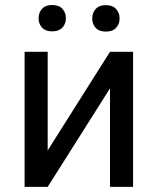

<svg xmlns="http://www.w3.org/2000/svg" viewBox="-20 -731 617 751"><path d="M76.2 0ZM410.2 -528.3H500.5V0H410.2V-385.3L166.5 0H76.2V-528.3H166.5V-142.6ZM130.9 -659.7Q130.9 -681.6 144.3 -696.5Q157.7 -711.4 184.1 -711.4Q210.4 -711.4 224.1 -696.5Q237.8 -681.6 237.8 -659.7Q237.8 -637.7 224.1 -623Q210.4 -608.4 184.1 -608.4Q157.7 -608.4 144.3 -623Q130.9 -637.7 130.9 -659.7ZM340.8 -658.7Q340.8 -680.7 354.2 -695.8Q367.7 -710.9 394 -710.9Q420.4 -710.9 434.1 -695.8Q447.8 -680.7 447.8 -658.7Q447.8 -636.7 434.1 -622.1Q420.4 -607.4 394 -607.4Q367.7 -607.4 354.2 -622.1Q340.8 -636.7 340.8 -658.7Z"/></svg>

Font: Roboto-o
Style: o-Regular
Weight: 400
Designer: Google
Version: Version 2.134; 2016; ttfautohint (v1.6)